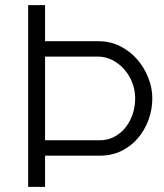

<svg xmlns="http://www.w3.org/2000/svg" viewBox="-20 -730 642 750"><path d="M365 -569Q411 -569 449.5 -549.5Q488 -530 515.5 -498.5Q543 -467 559 -427Q575 -387 575 -346Q575 -302 560 -261.5Q545 -221 518.5 -190Q492 -159 454.5 -140.5Q417 -122 371 -122H156V0H90V-710H156V-569ZM368 -182Q401 -182 427 -196Q453 -210 471 -233Q489 -256 498.5 -285Q508 -314 508 -346Q508 -378 496.5 -407.5Q485 -437 465 -459.5Q445 -482 418.5 -495.5Q392 -509 362 -509H156V-182Z"/></svg>

Font: Rising Sun Light
Style: Regular
Weight: 300
Designer: Matt McInerney, Pablo Impallari, Rodrigo Fuenzalida (Raleway font), Stephen Hutchings (Greek), Cristiano Sobral (main ch
Foundry: The Rising Sun Project Authors
Version: Version 4.327; ttfautohint (v1.8.4.7-5d5b-dirty)